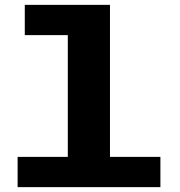

<svg xmlns="http://www.w3.org/2000/svg" viewBox="-20 -770 740 790"><path d="M52.5 0V-124.5H259V-625.5H82V-750H432.5V-124.5H640V0Z"/></svg>

Font: Trispace SemiExpanded
Style: Bold
Weight: 700
Width: 6
Designer: Tyler Finck
Foundry: Etcetera Type Company
Version: Version 1.210; ttfautohint (v1.8.3)